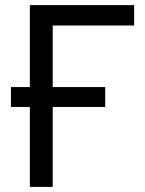

<svg xmlns="http://www.w3.org/2000/svg" viewBox="-20 -734 570 754"><path d="M97.2 -713.9V-392.1H22.9V-314H97.2V0H187V-314H393.1V-392.1H187V-633.8H506.8V-713.9Z"/></svg>

Font: Noto Reveo Sans
Style: Regular
Weight: 400
Designer: Monotype Design team
Foundry: Monotype Imaging Inc.
Version: Version 1.04